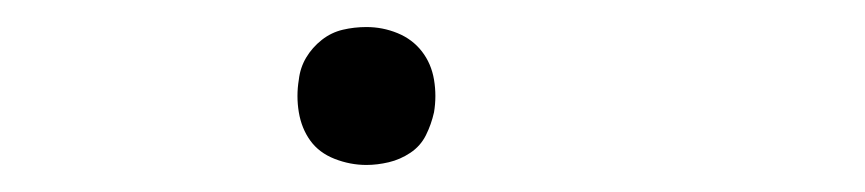

<svg xmlns="http://www.w3.org/2000/svg" viewBox="-20 -114 640 142"><path d="M251 8Q239 8 227.5 3.5Q216 -1 209.5 -10Q203 -19 201 -31Q199 -43 201 -55Q202 -64 206.5 -71.5Q211 -79 218 -84.5Q225 -90 233.5 -92Q242 -94 251 -94Q263 -94 274 -89.5Q285 -85 292 -76Q299 -67 301 -55Q303 -43 301 -31Q299 -22 295 -14Q291 -6 283.5 -1Q276 4 267.5 6Q259 8 251 8Z"/></svg>

Font: Iosevka Curly Slab XLtExObl
Style: Regular
Weight: 200
Width: 7
Italic angle: -9°
Monospace: yes
Designer: Belleve Invis
Foundry: Belleve Invis
Version: Version 11.0.0; ttfautohint (v1.8.3)